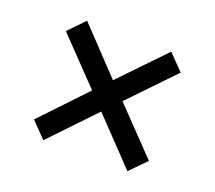

<svg xmlns="http://www.w3.org/2000/svg" viewBox="-81 -675 707 632"><g transform="rotate(20 272.5 -359.0)"><path d="M124 -150 72 -204 219 -359 71 -513 125 -569 272 -414 420 -568 473 -514 325 -360 474 -205 419 -149 271 -304Z"/></g></svg>

Font: Rosa Sans Medium
Style: Regular
Weight: 500
Designer: Pentagram / MCKL
Foundry: Pentagram / MCKL
Version: Version 1.005;September 16, 2019;FontCreator 11.5.0.2425 64-